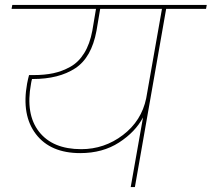

<svg xmlns="http://www.w3.org/2000/svg" viewBox="-20 -760 860 780"><path d="M310 -154Q404 -154 479.5 -211.5Q555 -269 574 -361L638 -724H387L372 -635Q352 -526 285.5 -482.5Q219 -439 113 -439H110Q109 -435 107.5 -428.5Q106 -422 106 -420Q83 -296 138.5 -225Q194 -154 310 -154ZM27 -724 30 -740H820L817 -724H655L528 0H511L561 -283Q530 -224 463.5 -181Q397 -138 306 -138Q185 -138 126 -215Q67 -292 90 -420Q94 -441 98 -455H116Q161 -455 196.5 -462.5Q232 -470 265.5 -488.5Q299 -507 322 -544Q345 -581 355 -635L370 -724Z"/></svg>

Font: Poppins Thin
Style: Italic
Weight: 250
Italic angle: -10°
Designer: Ninad Kale (Devanagari), Jonny Pinhorn (Latin)
Foundry: Indian Type Foundry
Version: Version 3.200;PS 1.000;hotconv 16.6.54;makeotf.lib2.5.65590